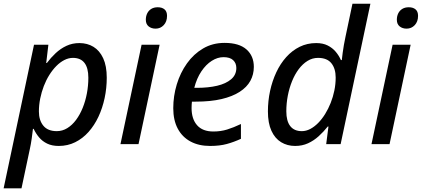

<svg xmlns="http://www.w3.org/2000/svg" viewBox="-44 -780 2283 1039"><path d="M-24.4 239.3 140.1 -538.1H217.8L206.1 -439H209.5Q231 -467.8 257.3 -492.4Q283.7 -517.1 315.7 -532Q347.7 -546.9 385.7 -546.9Q428.7 -546.9 461.9 -526.6Q495.1 -506.3 514.4 -464.8Q533.7 -423.3 533.7 -359.4Q533.7 -303.2 522.2 -249.3Q510.7 -195.3 488.8 -148.4Q466.8 -101.6 435.1 -65.9Q403.3 -30.3 362.8 -10.3Q322.3 9.8 273.9 9.8Q237.3 9.8 211.2 -2.9Q185.1 -15.6 167.5 -36.6Q149.9 -57.6 138.2 -82.5H134.3Q131.8 -59.1 127.4 -28.8Q123 1.5 117.7 25.4L72.3 239.3ZM263.2 -70.3Q293.9 -70.3 320.3 -86.7Q346.7 -103 367.7 -131.3Q388.7 -159.7 403.6 -196.5Q418.5 -233.4 426.3 -275.1Q434.1 -316.9 434.1 -359.4Q434.1 -412.6 413.1 -439.7Q392.1 -466.8 350.6 -466.8Q327.1 -466.8 304.2 -455.1Q281.2 -443.4 260.7 -422.6Q240.2 -401.9 222.9 -374.3Q205.6 -346.7 193.1 -314.2Q180.7 -281.7 173.6 -246.8Q166.5 -211.9 166.5 -176.8Q166.5 -128.9 190.7 -99.6Q214.8 -70.3 263.2 -70.3Z M607.9 0 722.2 -538.1H819.8L705.6 0ZM797.9 -625Q775.4 -625 760.3 -637.2Q745.1 -649.4 745.1 -673.3Q745.1 -692.4 752.7 -707.8Q760.3 -723.1 774.7 -731.9Q789.1 -740.7 809.6 -740.7Q833 -740.7 846.4 -729.2Q859.9 -717.8 859.9 -694.3Q859.9 -663.1 842 -644Q824.2 -625 797.9 -625Z M1092.8 9.8Q1031.7 9.8 987.1 -14.2Q942.4 -38.1 918 -83.7Q893.6 -129.4 893.6 -194.3Q893.6 -260.3 912.6 -323.2Q931.6 -386.2 967.8 -437Q1003.9 -487.8 1055.2 -517.8Q1106.4 -547.9 1171.4 -547.9Q1249.5 -547.9 1289.6 -512.7Q1329.6 -477.5 1329.6 -418Q1329.6 -377 1310.8 -342.5Q1292 -308.1 1252.9 -283Q1213.9 -257.8 1154.8 -243.9Q1095.7 -230 1014.6 -230H994.6Q993.7 -222.2 993.2 -212.9Q992.7 -203.6 992.7 -195.3Q992.7 -136.2 1022.5 -102.3Q1052.2 -68.4 1110.8 -68.4Q1150.4 -68.4 1185.1 -79.1Q1219.7 -89.8 1259.8 -108.9V-28.8Q1221.7 -11.2 1183.1 -0.7Q1144.5 9.8 1092.8 9.8ZM1007.3 -304.7H1022Q1083 -304.7 1130.9 -315.9Q1178.7 -327.1 1206.8 -351.1Q1234.9 -375 1234.9 -412.1Q1234.9 -438.5 1217.5 -454.6Q1200.2 -470.7 1165.5 -470.7Q1133.3 -470.7 1102.1 -450.9Q1070.8 -431.2 1045.7 -393.8Q1020.5 -356.4 1007.3 -304.7Z M1553.2 9.8Q1510.7 9.8 1477.3 -10.5Q1443.8 -30.8 1424.8 -72.3Q1405.8 -113.8 1405.8 -177.2Q1405.8 -233.9 1417.5 -287.8Q1429.2 -341.8 1451.2 -388.7Q1473.1 -435.5 1505.1 -471.2Q1537.1 -506.8 1577.9 -526.9Q1618.7 -546.9 1667 -546.9Q1703.6 -546.9 1729.2 -533.9Q1754.9 -521 1772.5 -500.2Q1790 -479.5 1800.8 -455.1H1805.7Q1807.6 -472.7 1810.3 -493.4Q1813 -514.2 1816.9 -536.6Q1820.8 -559.1 1825.7 -581.5L1863.3 -759.8H1960.4L1799.3 0H1721.2L1733.4 -95.2H1729.5Q1707 -66.9 1680.7 -43Q1654.3 -19 1622.8 -4.6Q1591.3 9.8 1553.2 9.8ZM1589.4 -70.3Q1612.3 -70.3 1634.8 -82Q1657.2 -93.8 1677.7 -114.5Q1698.2 -135.3 1715.3 -162.8Q1732.4 -190.4 1745.4 -222.9Q1758.3 -255.4 1765.4 -290.3Q1772.5 -325.2 1772.5 -360.4Q1772.5 -408.7 1749.3 -437.7Q1726.1 -466.8 1676.8 -466.8Q1646.5 -466.8 1620.1 -450.4Q1593.8 -434.1 1572.5 -405.8Q1551.3 -377.4 1536.4 -340.6Q1521.5 -303.7 1513.4 -262Q1505.4 -220.2 1505.4 -177.7Q1505.4 -125 1526.6 -97.7Q1547.9 -70.3 1589.4 -70.3Z M1966.3 0 2080.6 -538.1H2178.2L2064 0ZM2156.2 -625Q2133.8 -625 2118.7 -637.2Q2103.5 -649.4 2103.5 -673.3Q2103.5 -692.4 2111.1 -707.8Q2118.7 -723.1 2133.1 -731.9Q2147.5 -740.7 2168 -740.7Q2191.4 -740.7 2204.8 -729.2Q2218.3 -717.8 2218.3 -694.3Q2218.3 -663.1 2200.4 -644Q2182.6 -625 2156.2 -625Z"/></svg>

Font: Open Sans Medium
Style: Italic
Weight: 500
Italic angle: -12°
Designer: Monotype Design Team
Foundry: Monotype Imaging Inc.
Version: Version 3.000